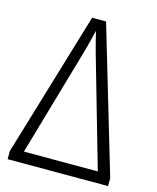

<svg xmlns="http://www.w3.org/2000/svg" viewBox="-109 -791 707 866"><g transform="rotate(15 245.0 -357.5)"><path d="M10 0V-38L213 -715H278L479 -37V0ZM72 -52H417L269 -568Q263 -591 256.5 -615.5Q250 -640 245 -662Q240 -639 233.5 -615.5Q227 -592 221 -568Z"/></g></svg>

Font: Noto Sans Condensed Light
Style: Regular
Weight: 300
Width: 3
Designer: Monotype Design Team
Foundry: Monotype Imaging Inc.
Version: Version 2.013; ttfautohint (v1.8.4.7-5d5b)